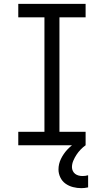

<svg xmlns="http://www.w3.org/2000/svg" viewBox="-20 -755 540 998"><path d="M75 0V-70H211V-665H75V-735H425V-665H289V-70H425V0ZM403 223Q381 223 359.5 217.5Q338 212 320.5 199.5Q303 187 293.5 167Q284 147 284 126Q284 97 297 70.5Q310 44 329.5 23Q349 2 373.5 -13.5Q398 -29 425 -40V0Q411 10 399 22.5Q387 35 377.5 49.5Q368 64 361 80.5Q354 97 354 114Q354 124 358.5 133.5Q363 143 371 149Q379 155 389 157.5Q399 160 409 160Q416 160 423.5 159Q431 158 438 156V219Q429 221 420 222Q411 223 403 223Z"/></svg>

Font: Moesevka
Style: Regular
Weight: 400
Monospace: yes
Designer: Belleve Invis
Foundry: Belleve Invis
Version: Version 32.5.0; ttfautohint (v1.8.4)